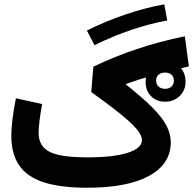

<svg xmlns="http://www.w3.org/2000/svg" viewBox="-20 -880 906 900"><path d="M753.9 -539.8Q772.5 -539.8 783.8 -529.8Q795.1 -519.8 795.1 -502.4Q795.1 -484.6 783.6 -474.1Q772.2 -463.6 753.9 -463.6Q735.2 -463.6 723.6 -474.1Q711.9 -484.6 711.9 -502.4Q711.9 -520.2 723.4 -530Q734.9 -539.8 753.9 -539.8ZM753.4 -591.9Q714.1 -591.9 688.3 -564.8Q662.5 -537.8 662.5 -496.6Q662.5 -454.9 688.1 -429.1Q713.7 -403.3 753.4 -403.3Q795.3 -403.3 822.5 -430.1Q849.7 -456.9 849.7 -496.6Q849.7 -539.8 823 -565.9Q796.3 -591.9 753.4 -591.9ZM750.1 -859.6Q662.6 -844 569.8 -812.7Q476.9 -781.4 387.3 -736.9L422.9 -668.2Q508.1 -710.3 594.7 -739.6Q681.3 -769 763.9 -783.9ZM54.5 -419.4Q33 -309.3 33 -243.8Q33 -158.3 70.1 -104.5Q107.1 -50.7 185.6 -25.3Q264.2 0 389.1 0Q576.5 0 678.4 -55.4Q780.4 -110.9 780.4 -212.9Q780.4 -253.1 759.8 -292Q739.2 -331 693.3 -377Q647.3 -423 571.2 -483.3L571 -486.5Q626.6 -506.8 695.6 -526.3Q764.7 -545.8 865.5 -568.9L846.3 -710Q728.2 -685.7 622.3 -650.3Q516.5 -615 417.6 -567.4L407.7 -448.6Q493.9 -387.1 546.1 -344.6Q598.4 -302.1 621.9 -273.3Q645.4 -244.4 645.4 -223.2Q645.4 -185 577.8 -163.6Q510.2 -142.3 390.9 -142.3Q306.5 -142.3 256.1 -153.5Q205.8 -164.8 183.4 -190.3Q161 -215.8 161 -258.6Q161 -279.7 165.7 -317.4Q170.3 -355 177.7 -392.2Z"/></svg>

Font: Estedad VF
Style: Regular
Weight: 100
Designer: Amin Abedi
Version: Version 7.3